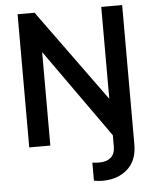

<svg xmlns="http://www.w3.org/2000/svg" viewBox="-62 -797 864 1070"><g transform="rotate(-5 369.5 -262.0)"><path d="M467 221Q553 221 607.5 173Q662 125 662 35V-745H545V-231L172 -745H77V0H195V-523L547 -27V35Q547 78 523 98Q499 118 458 118Q438 118 420 115V216Q428 218 442 219.5Q456 221 467 221Z"/></g></svg>

Font: Custom Plus Jakarta Sans SemiBold
Style: Regular
Weight: 600
Designer: Gumpita Rahayu & FullSphere
Foundry: Tokotype & FullSphere
Version: Version 1.001;hotconv 1.0.117;makeotfexe 2.5.65602